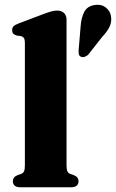

<svg xmlns="http://www.w3.org/2000/svg" viewBox="-20 -794 492 814"><path d="M262.1 -710.4V-93.3Q262.1 -75.4 265.8 -67.6Q269.5 -59.8 277.8 -56.6L292.6 -51.6Q303.3 -47.4 308.1 -40.9Q312.9 -34.5 312.9 -25.6Q312.9 -13.7 305 -6.8Q297.1 0 279.8 0H67.4Q50.2 0 42.4 -6.8Q34.5 -13.7 34.5 -25.6Q34.5 -34.4 39.3 -40.8Q44 -47.3 54.6 -51.5L69.8 -56.6Q78.1 -59.9 81.8 -67.6Q85.5 -75.3 85.5 -93.2V-611.9Q85.5 -626.4 81.4 -632.6Q77.3 -638.8 68.7 -640.8L50.1 -643.6Q40.2 -646.4 35.8 -652Q31.4 -657.5 31.4 -666.1Q31.4 -676.3 37.2 -682.4Q42.9 -688.5 58.7 -694.5L160.1 -732.9Q183.6 -741.9 197.2 -745.5Q210.9 -749.2 221.2 -749.2Q241.7 -749.2 251.9 -738.3Q262.1 -727.5 262.1 -710.4ZM321.7 -681Q324.2 -718.1 336.8 -742.8Q349.5 -767.6 379.8 -772.5Q407.6 -777.6 427.1 -763.2Q446.6 -748.8 450.2 -727.1Q454.7 -703.1 445.3 -682.4Q435.9 -661.6 413.9 -638.3L353.5 -561.7Q347.3 -555.9 338.9 -553.2Q330.5 -550.5 323.4 -553.4Q315.5 -557.2 314.2 -564.6Q312.9 -572 313.3 -580.7Z"/></svg>

Font: Fraunces
Style: Regular
Weight: 900
Version: Version 1.000;[b76b70a41]